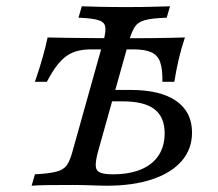

<svg xmlns="http://www.w3.org/2000/svg" viewBox="-20 -591 694 611"><path d="M80.6 0 91.1 -36.3Q137.1 -38.7 159.7 -44.8Q182.3 -50.8 192.3 -64.9Q202.4 -79 209.7 -105.6L310.5 -465.3Q317.7 -493.5 314.5 -507.7Q311.3 -521.8 291.5 -527.4Q271.8 -533.1 229.8 -534.7L240.3 -571Q260.5 -570.2 296 -569.4Q331.5 -568.5 380.6 -568.5Q429 -568.5 464.5 -569.4Q500 -570.2 521 -571L510.5 -534.7Q463.7 -533.1 441.5 -527Q419.4 -521 409.7 -506.5Q400 -491.9 391.9 -465.3L291.1 -105.6Q283.9 -77.4 284.7 -62.5Q285.5 -47.6 298.4 -41.9Q311.3 -36.3 338.7 -36.3Q391.1 -36.3 428.2 -51.6Q465.3 -66.9 484.7 -96.4Q504 -125.8 504 -166.9Q504 -218.5 471.4 -243.5Q438.7 -268.5 370.2 -268.5H320.2L329.8 -304.8H396Q490.3 -304.8 540.7 -269.8Q591.1 -234.7 591.1 -169.4Q591.1 -116.9 558.5 -79Q525.8 -41.1 464.9 -20.6Q404 0 319.4 0Q307.3 0 296 -0.4Q284.7 -0.8 272.2 -1.2Q259.7 -1.6 244.8 -2Q229.8 -2.4 210.5 -2.4Q168.5 -2.4 133.9 -2Q99.2 -1.6 80.6 0ZM91.1 -330.6Q105.6 -372.6 115.3 -406.9Q125 -441.1 131.5 -471.8Q158.9 -471 195.2 -470.6Q231.5 -470.2 272.6 -469.8Q313.7 -469.4 358.1 -469.4Q387.9 -469.4 416.1 -469.4Q444.4 -469.4 471 -469.8Q497.6 -470.2 521.8 -470.6Q546 -471 568.5 -471.8Q557.3 -438.7 549.2 -404.4Q541.1 -370.2 534.7 -330.6H496.8Q497.6 -370.2 489.9 -392.7Q482.3 -415.3 461.7 -424.6Q441.1 -433.9 404 -433.9H270.2Q247.6 -433.9 228.6 -429.4Q209.7 -425 193.5 -414.1Q177.4 -403.2 161.7 -383.1Q146 -362.9 129 -330.6Z"/></svg>

Font: Playfair 9pt
Style: Italic
Weight: 400
Italic angle: -15.6°
Designer: Claus Eggers Sørensen
Foundry: Claus Eggers Sørensen
Version: Version 2.001;gftools[0.9.30]